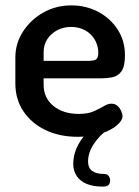

<svg xmlns="http://www.w3.org/2000/svg" viewBox="-20 -500 515 713"><path d="M269 8Q201 8 149 -17Q97 -42 67 -86.5Q37 -131 37 -191V-286Q37 -339 65.5 -383Q94 -427 141 -453.5Q188 -480 245 -480Q299 -480 344 -456.5Q389 -433 416.5 -391Q444 -349 444 -295Q444 -253 431 -235Q418 -217 397 -213Q376 -209 353 -209H142V-186Q142 -136 178.5 -106.5Q215 -77 272 -77Q307 -77 329 -87Q351 -97 366 -106Q381 -115 394 -115Q407 -115 416 -107Q425 -99 430 -88Q435 -77 435 -68Q435 -53 414.5 -35Q394 -17 357 -4.5Q320 8 269 8ZM142 -274H308Q330 -274 337.5 -280Q345 -286 345 -304Q345 -330 332 -352.5Q319 -375 296 -387.5Q273 -400 244 -400Q216 -400 193 -388Q170 -376 156 -355Q142 -334 142 -306ZM361 193Q328 193 303.5 183.5Q279 174 265.5 154.5Q252 135 252 109Q252 67 276 28Q300 -11 341 -39L383 -21Q350 2 328.5 34.5Q307 67 307 100Q307 123 322 134.5Q337 146 367 146Q378 146 383.5 153.5Q389 161 389 171Q389 180 383.5 186.5Q378 193 361 193Z"/></svg>

Font: Dosis ExtraLight SemiBold
Style: Regular
Weight: 600
Version: Version 3.001; ttfautohint (v1.8.2)